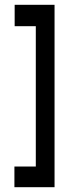

<svg xmlns="http://www.w3.org/2000/svg" viewBox="-20 -690 290 799"><path d="M207 89H40V3H129V-581H41V-670H207Z"/></svg>

Font: Inconsolata UltraCondensed ExtraBold
Style: Regular
Weight: 800
Width: 1
Monospace: yes
Designer: Raph Levien, Cyreal, Brenton Simpson
Foundry: Raph Levien, Cyreal, Google
Version: Version 3.001; ttfautohint (v1.8.2.53-6de2)